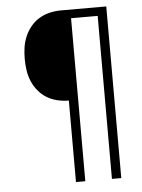

<svg xmlns="http://www.w3.org/2000/svg" viewBox="-53 -777 605 819"><g transform="rotate(-5 250.0 -367.5)"><path d="M239 0V-349Q215 -349 191 -354.5Q167 -360 146 -372.5Q125 -385 109 -404.5Q93 -424 83.5 -446.5Q74 -469 70.5 -493.5Q67 -518 67 -542Q67 -567 70.5 -591Q74 -615 83.5 -637.5Q93 -660 109 -679.5Q125 -699 146 -711.5Q167 -724 191 -729.5Q215 -735 239 -735H433V0H393V-698H279V0Z"/></g></svg>

Font: Iosevka Extralight
Style: Regular
Weight: 200
Monospace: yes
Designer: Belleve Invis
Foundry: Belleve Invis
Version: Version 32.0.1; ttfautohint (v1.8.4)